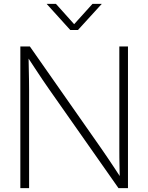

<svg xmlns="http://www.w3.org/2000/svg" viewBox="-20 -966 762 986"><path d="M84.5 0V-727.5H133.3L501 -202.1Q516.6 -179.7 533.7 -154.3Q550.8 -128.9 568.6 -102.1Q586.4 -75.2 604 -47.9L595.2 -43.5Q594.7 -69.8 594 -98.4Q593.3 -127 593 -154.5Q592.8 -182.1 592.8 -204.6V-727.5H637.2V0H588.4L232.4 -507.3Q215.8 -530.8 197.8 -557.6Q179.7 -584.5 159.7 -615Q139.6 -645.5 117.2 -679.7L126.5 -685.5Q127 -649.9 127.7 -618.2Q128.4 -586.4 128.9 -558.6Q129.4 -530.8 129.4 -507.8V0ZM267.1 -946.3 360.8 -841.8 455.1 -946.3H502V-945.3L380.4 -812H340.8L220.2 -945.3V-946.3Z"/></svg>

Font: Inter 28pt ExtraLight
Style: Regular
Weight: 250
Designer: Rasmus Andersson
Foundry: rsms
Version: Version 4.001;git-66647c0bb